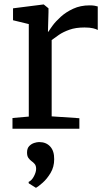

<svg xmlns="http://www.w3.org/2000/svg" viewBox="-20 -588 490 877"><path d="M37 0V-49L111.5 -55.5V-478L39.5 -495.5V-550L177.5 -567.5H180L201.5 -550V-532L199 -443.5H201.5Q206 -451.5 220 -470.8Q234 -490 257.8 -511.5Q281.5 -533 314.5 -548.2Q347.5 -563.5 389.5 -563.5Q404 -563.5 412.5 -561.8Q421 -560 426.5 -558.5V-451Q420.5 -455 405.2 -458.8Q390 -462.5 366 -462.5Q325.5 -462.5 297 -452.2Q268.5 -442 249.2 -428.8Q230 -415.5 216 -405V-56.5L342.5 -48V0ZM227.5 139.5Q227.5 174.5 211 202Q194.5 229.5 174.5 247Q154.5 264.5 145 269.5H143.5L111.5 249.5L110.5 243Q125 236.5 135 217.2Q145 198 145 183.5Q145 168.5 138.2 160.8Q131.5 153 124 148Q116.5 142.5 110 133.8Q103.5 125 103.5 108.5Q103.5 89.5 113.5 79.2Q123.5 69 136.2 65Q149 61 157.5 61H160Q190.5 61 209.2 81.2Q228 101.5 227.5 139.5Z"/></svg>

Font: Merriweather Light 18pt
Style: Regular
Weight: 400
Version: Version 2.100